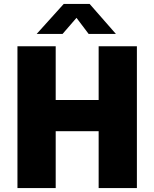

<svg xmlns="http://www.w3.org/2000/svg" viewBox="-20 -959 787 979"><path d="M432 -786H571L437 -939H305L167 -786H299L370 -868ZM483 -290V0H678V-723H483V-449H264V-723H69V0H264V-290Z"/></svg>

Font: United Sans Black
Style: Regular
Weight: 900
Designer: Pablo Impallari, Rodrigo Fuenzalida (Modified by Dan O. Williams)
Version: Version 1.000;PS 001.000;hotconv 1.0.88;makeotf.lib2.5.64775